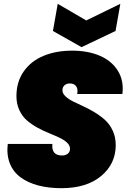

<svg xmlns="http://www.w3.org/2000/svg" viewBox="-20 -988 682 1015"><path d="M591.8 -221.2Q591.8 -121.6 514.6 -57.4Q437.5 6.8 304.2 6.8Q236.3 6.8 182.1 -7.6Q127.9 -22 89.1 -50.3Q50.3 -78.6 32.2 -123.8Q14.2 -168.9 21 -227.1H256.8Q251 -166 308.1 -166Q326.2 -166 338.1 -175.3Q350.1 -184.6 350.1 -201.2Q350.1 -219.2 334.5 -233.9Q318.8 -248.5 293.9 -260.3Q269 -272 238.8 -284.2Q208.5 -296.4 178.2 -313Q147.9 -329.6 123 -350.8Q98.1 -372.1 82.5 -405.3Q66.9 -438.5 66.9 -480Q66.9 -555.2 105.2 -610.1Q143.6 -665 209.7 -692.6Q275.9 -720.2 361.8 -720.2Q444.3 -720.2 507.3 -693.4Q570.3 -666.5 603 -614Q635.7 -561.5 627 -491.2H388.2Q393.1 -518.1 382.3 -532.5Q371.6 -546.9 349.1 -546.9Q332 -546.9 321 -537.1Q310.1 -527.3 310.1 -511.2Q310.1 -494.1 325.7 -479.2Q341.3 -464.4 366 -451.9Q390.6 -439.5 420.9 -425.8Q451.2 -412.1 481.2 -393.8Q511.2 -375.5 535.9 -353Q560.5 -330.6 576.2 -296.6Q591.8 -262.7 591.8 -221.2ZM436 -879.9 616.2 -967.8 590.8 -824.2 411.1 -738.8 259.8 -824.2 285.2 -967.8Z"/></svg>

Font: SVN-Poppins Black
Style: Italic
Weight: 900
Italic angle: -10°
Designer: Ninad Kale (Devanagari), Jonny Pinhorn (Latin)
Foundry: Indian Type Foundry
Version: Version 3.002 2017